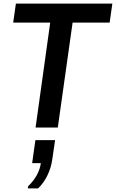

<svg xmlns="http://www.w3.org/2000/svg" viewBox="-20 -706 642 1063"><path d="M177 0 258 -581H53L68 -686H602L587 -581H382L300 0ZM134 337 136 325Q166 296 184 263Q202 230 206 197H158L176 70H285L269 179Q263 222 243 264Q223 306 191 337Z"/></svg>

Font: Chivo Medium
Style: Italic
Weight: 500
Italic angle: -8.05°
Designer: Hector Gatti
Foundry: Omnibus-Type
Version: Version 2.002